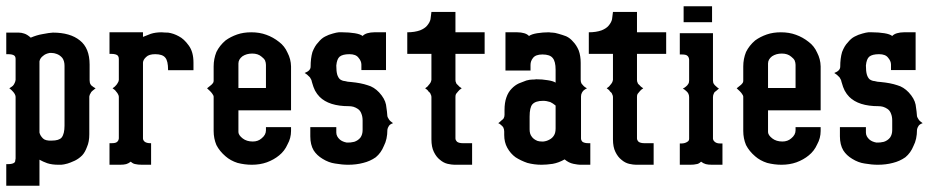

<svg xmlns="http://www.w3.org/2000/svg" viewBox="-20 -526 3011 613"><path d="M0 -2H5.9Q21.5 -2 26.9 -7.8Q28.8 -9.8 28.8 -14.2Q28.8 -16.1 29.8 -20V-216.8Q29.8 -220.7 26.9 -226.1Q23.9 -231 21 -233.9Q17.1 -238.8 9.8 -244.1Q19 -250 21 -252Q24.4 -255.4 26.9 -261.2Q28.8 -264.6 29.8 -271V-337.9Q29.8 -345.7 24.9 -349.1Q18.6 -353 5.9 -353H0V-421.9H40Q48.3 -421.9 57.1 -418.9Q66.9 -416 78.1 -405.8Q97.7 -414.1 115.2 -417Q137.7 -421.4 148.9 -421.9Q204.1 -421.9 234.9 -397Q266.1 -372.6 266.1 -319.8V-270Q266.1 -261.7 269 -256.8Q271.5 -252.4 275.9 -250Q278.3 -247.6 285.2 -244.1L274.9 -235.8Q271 -232.9 269 -228Q266.1 -224.1 265.1 -217.8V-97.2Q265.1 -73.2 257.8 -57.1Q251.5 -39.6 242.2 -29.8Q231.9 -19.5 219.2 -13.2Q203.1 -5.9 195.8 -3.9Q183.6 -0.5 175.8 0H166Q146 0 130.9 -4.9Q117.2 -9.8 106 -16.1V66.9H0V19ZM106 -103Q107.9 -93.3 117.2 -84Q125 -76.2 145 -77.1Q168.5 -77.1 176.8 -86.9Q186 -98.6 186 -125V-315.9Q186 -331.1 179.2 -340.8Q170.9 -350.6 160.2 -354Q152.8 -356.9 145 -356.9H138.2Q125.5 -354.5 118.2 -348.1Q107.9 -340.8 106 -330.1Z M329.6 0V-47.9V-68.8H335.4Q349.6 -68.8 353.5 -72.8Q358.4 -76.2 359.4 -84V-216.8Q359.4 -220.7 356.4 -226.1Q353.5 -231 350.6 -233.9Q347.7 -238.8 339.4 -244.1Q348.1 -250 350.6 -253.9Q353 -255.9 356.4 -262.2Q358.9 -265.6 359.4 -271V-337.9Q359.4 -344.2 356.4 -348.1Q350.6 -354 335.4 -354H329.6V-422.9H436.5V-408.2Q449.7 -413.6 461.4 -418Q476.6 -422.9 496.6 -422.9Q497.6 -422.9 500 -422.6Q502.4 -422.4 507.1 -422.1Q511.7 -421.9 516.6 -421.9Q534.2 -419.4 550.8 -410.2Q567.4 -401.9 582.5 -380.9Q597.7 -360.4 597.7 -326.2V-301.8H516.6V-303.2Q516.6 -331.5 507.8 -341.8Q499 -353 475.6 -353Q455.6 -353 446.8 -344.2Q437 -335.4 436.5 -326.2V-84Q436.5 -78.1 442.4 -73.2Q448.7 -68.8 460.4 -68.8H462.4V0H433.6Q420.4 0 412.6 -2Q404.8 -2.9 397.5 -9.8Q389.6 -3.9 382.8 -2Q375.5 0 362.8 0Z M641.1 -244.1 650.9 -252Q656.2 -255.9 658.2 -258.8Q662.1 -262.7 662.1 -268.1V-314Q662.1 -337.9 670.9 -359.9Q681.2 -380.9 700.2 -397Q716.3 -408.7 737.3 -416Q757.3 -422.9 782.2 -422.9Q808.6 -422.9 830.1 -415Q852.1 -407.2 871.1 -392.1Q888.7 -378.9 897.9 -357.9Q908.7 -337.4 909.2 -314V-173.8H741.2V-104Q741.7 -94.2 754.9 -84Q767.6 -74.2 787.1 -74.2Q803.7 -74.2 814.9 -84Q829.1 -95.2 829.1 -109.9V-120.1H909.2V-107.9Q909.2 -85 897.9 -64.9Q888.7 -43.9 871.1 -29.8Q854.5 -16.1 832 -7.8Q810.1 0 784.2 0Q761.2 0 738.3 -5.9Q715.8 -13.2 700.2 -26.9Q681.2 -43 670.9 -63Q662.1 -84 662.1 -107.9V-217.8Q662.1 -220.7 658.2 -226.1Q656.2 -229.5 650.9 -234.9Q649.4 -236.3 641.1 -244.1ZM741.2 -245.1H829.1V-318.8Q829.1 -325.7 826.2 -333Q822.8 -339.4 814.9 -345.2Q803.7 -355 785.2 -355Q767.1 -355 753.9 -346.2Q741.2 -336.4 741.2 -323.2Z M952.6 -293Q971.7 -300.3 971.7 -313Q971.7 -339.8 977.5 -359.9Q985.4 -379.9 995.6 -390.1Q1005.9 -403.3 1017.6 -409.2Q1029.3 -415.5 1042.5 -418.9Q1054.7 -422.4 1061.5 -422.9H1073.7Q1094.2 -422.9 1112.8 -419.9Q1130.4 -417 1137.7 -411.1Q1143.1 -417 1152.8 -419.9Q1163.1 -422.9 1174.8 -422.9H1212.4V-302.2H1133.8V-319.8Q1133.8 -331.1 1124.5 -341.8Q1116.2 -353 1095.7 -353Q1074.2 -353 1064.5 -345.2Q1055.7 -337.9 1053.7 -316.9Q1053.7 -298.3 1056.6 -288.1Q1059.6 -278.3 1065.4 -272.9Q1072.8 -267.6 1081.5 -267.1Q1089.4 -264.6 1100.6 -264.2Q1132.3 -261.2 1153.8 -253.9Q1173.8 -248.5 1190.4 -231Q1208.5 -211.4 1212.4 -191.9Q1216.3 -166.5 1216.8 -154.8Q1217.3 -151.9 1221.7 -145Q1225.1 -139.2 1234.9 -132.8Q1225.1 -129.4 1221.7 -124Q1217.3 -117.2 1216.8 -111.8Q1216.8 -81.5 1205.6 -60.1Q1196.8 -38.1 1179.7 -23.9Q1161.6 -11.2 1139.6 -5.9Q1117.7 0 1091.8 0Q1072.3 0 1049.8 -3.9Q1029.3 -6.8 1009.8 -19Q991.7 -29.8 981.4 -45.9Q970.7 -64 970.7 -90.8V-120.1H1053.7V-103Q1053.7 -90.3 1065.4 -80.1Q1073.7 -73.2 1087.4 -70.8Q1099.1 -70.3 1110.8 -73.2Q1123 -77.1 1130.9 -86.9Q1137.7 -96.7 1137.7 -110.8V-141.1Q1137.7 -153.8 1133.8 -163.1Q1130.4 -172.9 1122.6 -178.2Q1116.2 -182.6 1108.4 -185.1Q1101.1 -187 1093.8 -187Q1030.3 -187 1000.5 -216.8Q992.2 -225.1 985.8 -236.8Q980 -249 977.5 -258.8L975.6 -265.1Q975.1 -270.5 969.7 -278.8Q961.4 -288.1 952.6 -293Z M1280.3 -354V-377V-422.9Q1303.7 -422.9 1321.3 -429.2Q1335.9 -435.1 1343.3 -443.8Q1352.5 -454.6 1354.5 -464.8Q1356.4 -476.6 1357.4 -487.8H1434.1V-422.9H1527.3V-354H1434.1V-271Q1434.1 -265.6 1436 -262.2Q1437 -257.8 1442.4 -253.9Q1445.3 -249.5 1454.1 -244.1Q1446.3 -239.3 1442.4 -233.9Q1438.5 -229.5 1436 -226.1Q1434.1 -222.7 1434.1 -216.8V-84Q1434.1 -78.6 1439.5 -73.2Q1445.8 -68.8 1458.5 -68.8H1487.3V0H1431.2Q1422.4 0 1409.2 -2.9Q1396 -5.9 1384.3 -16.1Q1373 -24.9 1365.2 -41Q1357.4 -56.6 1357.4 -81.1V-216.8Q1357.4 -220.7 1354.5 -226.1Q1353.5 -230 1348.1 -233.9Q1345.2 -239.3 1337.4 -244.1Q1345.7 -249.5 1348.1 -253.9Q1351.6 -257.3 1354.5 -262.2Q1356.4 -265.6 1357.4 -271V-354Z M1570.8 -132.8Q1574.2 -134.8 1580.6 -141.1Q1585.9 -145 1587.9 -147.9Q1590.8 -153.3 1590.8 -159.2V-174.8Q1590.8 -198.2 1596.7 -214.8Q1602.5 -231.9 1613.8 -243.2Q1624 -253.9 1636.7 -259.8Q1660.2 -269 1660.6 -269Q1671.4 -272 1679.7 -272Q1688 -272 1691.9 -272.9Q1711.9 -272.9 1728 -270Q1745.6 -267.6 1753.9 -262.2V-303.2Q1753.9 -330.1 1744.6 -340.8Q1735.8 -352.1 1711.9 -352.1Q1689.9 -352.1 1681.6 -340.8Q1673.8 -331.1 1673.8 -318.8V-300.8H1593.8V-422.9H1631.8Q1643.6 -422.9 1653.8 -419.9Q1663.6 -417 1668.9 -411.1Q1677.2 -417 1694.8 -419.9Q1713.4 -422.9 1732.9 -422.9Q1733.4 -422.9 1734.9 -422.6Q1736.3 -422.4 1738.8 -422.1Q1741.2 -421.9 1743.7 -421.9Q1751 -421.9 1763.7 -418Q1775.9 -414.6 1787.6 -410.2Q1800.3 -404.3 1809.6 -393.1Q1820.3 -382.3 1827.6 -365.2Q1834 -347.7 1834 -325.2V-271Q1834 -263.7 1836.9 -258.8Q1839.4 -255.4 1843.8 -251Q1847.2 -247.6 1854 -244.1Q1850.6 -242.7 1843.8 -237.8Q1840.3 -234.4 1837.9 -230Q1835 -224.6 1835 -217.8V-84Q1835 -78.1 1839.8 -73.2Q1846.2 -68.8 1858.9 -68.8H1864.7V0H1832Q1825.7 0 1811 -2.9Q1795.9 -5.9 1782.7 -17.1Q1763.7 -6.3 1744.6 -2.9Q1725.1 0 1709 0Q1685.5 0 1663.6 -5.9Q1642.6 -13.2 1626 -23.9Q1609.9 -35.6 1599.6 -54.2Q1589.8 -71.8 1589.8 -95.2V-106Q1589.8 -113.3 1586.9 -119.1Q1585 -122.6 1579.6 -127Q1575.7 -130.9 1570.8 -132.8ZM1670.9 -112.8Q1670.9 -98.1 1677.7 -89.8Q1683.1 -81.5 1695.8 -76.2Q1702.1 -74.2 1710 -74.2H1714.8Q1725.1 -75.2 1733.9 -80.1Q1743.7 -85 1749 -94.2Q1753.9 -102.1 1753.9 -116.2V-189Q1745.1 -196.3 1736.8 -200.2Q1725.1 -204.1 1713.9 -204.1Q1689.9 -204.1 1679.7 -192.9Q1670.9 -182.6 1670.9 -153.8Z M1859.9 -354V-377V-422.9Q1883.3 -422.9 1900.9 -429.2Q1915.5 -435.1 1922.9 -443.8Q1932.1 -454.6 1934.1 -464.8Q1936 -476.6 1937 -487.8H2013.7V-422.9H2106.9V-354H2013.7V-271Q2013.7 -265.6 2015.6 -262.2Q2016.6 -257.8 2022 -253.9Q2024.9 -249.5 2033.7 -244.1Q2025.9 -239.3 2022 -233.9Q2018.1 -229.5 2015.6 -226.1Q2013.7 -222.7 2013.7 -216.8V-84Q2013.7 -78.6 2019 -73.2Q2025.4 -68.8 2038.1 -68.8H2066.9V0H2010.7Q2002 0 1988.8 -2.9Q1975.6 -5.9 1963.9 -16.1Q1952.6 -24.9 1944.8 -41Q1937 -56.6 1937 -81.1V-216.8Q1937 -220.7 1934.1 -226.1Q1933.1 -230 1927.7 -233.9Q1924.8 -239.3 1917 -244.1Q1925.3 -249.5 1927.7 -253.9Q1931.2 -257.3 1934.1 -262.2Q1936 -265.6 1937 -271V-354Z M2150.4 0H2183.6Q2196.3 0 2203.6 -2Q2210.4 -2.4 2218.3 -9.8Q2225.1 -4.4 2233.4 -2Q2240.7 0 2253.4 0H2286.6V-67.9H2280.3Q2267.6 -67.9 2262.2 -73.2Q2257.3 -76.7 2256.3 -83V-215.8Q2256.3 -222.7 2259.3 -228Q2261.2 -232.9 2266.6 -235.8Q2267.1 -236.3 2270.3 -239Q2273.4 -241.7 2275.4 -243.2Q2271 -245.6 2266.6 -250Q2261.2 -254.4 2259.3 -257.8Q2256.3 -261.7 2256.3 -269V-419.9H2150.4V-352.1H2156.2Q2170.4 -352.1 2174.3 -348.1Q2179.2 -344.7 2180.2 -335.9V-269Q2180.2 -261.7 2177.2 -257.8Q2174.8 -253.4 2170.4 -250Q2167 -246.6 2160.2 -243.2Q2166 -240.2 2170.4 -235.8Q2174.8 -232.4 2177.2 -228Q2180.2 -222.7 2180.2 -215.8V-83Q2180.2 -76.2 2174.3 -73.2Q2167.5 -68.4 2156.2 -67.9H2150.4V-47.9ZM2162.6 -455.1V-467.8V-505.9H2253.4V-455.1Z M2332 -244.1 2341.8 -252Q2347.2 -255.9 2349.1 -258.8Q2353 -262.7 2353 -268.1V-314Q2353 -337.9 2361.8 -359.9Q2372.1 -380.9 2391.1 -397Q2407.2 -408.7 2428.2 -416Q2448.2 -422.9 2473.1 -422.9Q2499.5 -422.9 2521 -415Q2543 -407.2 2562 -392.1Q2579.6 -378.9 2588.9 -357.9Q2599.6 -337.4 2600.1 -314V-173.8H2432.1V-104Q2432.6 -94.2 2445.8 -84Q2458.5 -74.2 2478 -74.2Q2494.6 -74.2 2505.9 -84Q2520 -95.2 2520 -109.9V-120.1H2600.1V-107.9Q2600.1 -85 2588.9 -64.9Q2579.6 -43.9 2562 -29.8Q2545.4 -16.1 2522.9 -7.8Q2501 0 2475.1 0Q2452.1 0 2429.2 -5.9Q2406.7 -13.2 2391.1 -26.9Q2372.1 -43 2361.8 -63Q2353 -84 2353 -107.9V-217.8Q2353 -220.7 2349.1 -226.1Q2347.2 -229.5 2341.8 -234.9Q2340.3 -236.3 2332 -244.1ZM2432.1 -245.1H2520V-318.8Q2520 -325.7 2517.1 -333Q2513.7 -339.4 2505.9 -345.2Q2494.6 -355 2476.1 -355Q2458 -355 2444.8 -346.2Q2432.1 -336.4 2432.1 -323.2Z M2643.6 -293Q2662.6 -300.3 2662.6 -313Q2662.6 -339.8 2668.5 -359.9Q2676.3 -379.9 2686.5 -390.1Q2696.8 -403.3 2708.5 -409.2Q2720.2 -415.5 2733.4 -418.9Q2745.6 -422.4 2752.4 -422.9H2764.6Q2785.2 -422.9 2803.7 -419.9Q2821.3 -417 2828.6 -411.1Q2834 -417 2843.8 -419.9Q2854 -422.9 2865.7 -422.9H2903.3V-302.2H2824.7V-319.8Q2824.7 -331.1 2815.4 -341.8Q2807.1 -353 2786.6 -353Q2765.1 -353 2755.4 -345.2Q2746.6 -337.9 2744.6 -316.9Q2744.6 -298.3 2747.6 -288.1Q2750.5 -278.3 2756.3 -272.9Q2763.7 -267.6 2772.5 -267.1Q2780.3 -264.6 2791.5 -264.2Q2823.2 -261.2 2844.7 -253.9Q2864.7 -248.5 2881.3 -231Q2899.4 -211.4 2903.3 -191.9Q2907.2 -166.5 2907.7 -154.8Q2908.2 -151.9 2912.6 -145Q2916 -139.2 2925.8 -132.8Q2916 -129.4 2912.6 -124Q2908.2 -117.2 2907.7 -111.8Q2907.7 -81.5 2896.5 -60.1Q2887.7 -38.1 2870.6 -23.9Q2852.5 -11.2 2830.6 -5.9Q2808.6 0 2782.7 0Q2763.2 0 2740.7 -3.9Q2720.2 -6.8 2700.7 -19Q2682.6 -29.8 2672.4 -45.9Q2661.6 -64 2661.6 -90.8V-120.1H2744.6V-103Q2744.6 -90.3 2756.3 -80.1Q2764.6 -73.2 2778.3 -70.8Q2790 -70.3 2801.8 -73.2Q2814 -77.1 2821.8 -86.9Q2828.6 -96.7 2828.6 -110.8V-141.1Q2828.6 -153.8 2824.7 -163.1Q2821.3 -172.9 2813.5 -178.2Q2807.1 -182.6 2799.3 -185.1Q2792 -187 2784.7 -187Q2721.2 -187 2691.4 -216.8Q2683.1 -225.1 2676.8 -236.8Q2670.9 -249 2668.5 -258.8L2666.5 -265.1Q2666 -270.5 2660.6 -278.8Q2652.3 -288.1 2643.6 -293Z"/></svg>

Font: Wyoming
Style: Regular
Weight: 400
Designer: Old Hat Creative
Version: Version 2.00 2016